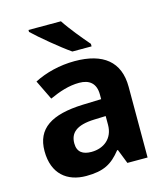

<svg xmlns="http://www.w3.org/2000/svg" viewBox="-115 -855 833 955"><g transform="rotate(-15 302.0 -378.0)"><path d="M288 -766H121V-756C159 -719 253 -641 304 -606H403V-619C371 -656 317 -721 288 -766ZM302 -557C225 -557 151 -538 93 -508L142 -407C193 -430 243 -447 296 -447C349 -447 381 -421 381 -364V-340L286 -337C123 -331 42 -279 42 -163C42 -45 114 10 211 10C302 10 345 -15 392 -74H396L425 0H529V-364C529 -494 448 -557 302 -557ZM323 -251 381 -253V-208C381 -138 331 -99 267 -99C224 -99 195 -116 195 -162C195 -214 227 -248 323 -251Z"/></g></svg>

Font: Noto Sans Adlam
Style: Bold
Weight: 700
Designer: Mark Jamra, Neil Patel
Foundry: JamraPatel LLC
Version: Version 3.001